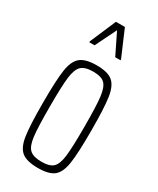

<svg xmlns="http://www.w3.org/2000/svg" viewBox="-190 -787 702 853"><g transform="rotate(30 161.0 -360.0)"><path d="M37 -254Q37 -370 45 -423Q53 -476 79 -497Q105 -518 162 -518Q218 -518 243.5 -497Q269 -476 277 -423Q285 -370 285 -254Q285 -138 277 -85.5Q269 -33 243.5 -12.5Q218 8 162 8Q105 8 79 -12.5Q53 -33 45 -85.5Q37 -138 37 -254ZM250 -254Q250 -360 244.5 -405.5Q239 -451 221.5 -468.5Q204 -486 162 -486Q120 -486 101.5 -468.5Q83 -451 77.5 -405Q72 -359 72 -254Q72 -149 77.5 -103.5Q83 -58 101.5 -41Q120 -24 162 -24Q204 -24 221.5 -41Q239 -58 244.5 -103Q250 -148 250 -254ZM81 -590V-595L138 -728H184L241 -595V-590H214L161 -698L108 -590Z"/></g></svg>

Font: Saira Ultra Condensed Thin
Style: Regular
Weight: 100
Width: 1
Designer: Hector Gatti with collaboration of the Omnibus-Type team
Foundry: Omnibus-Type
Version: Version 1.001; ttfautohint (v1.8)